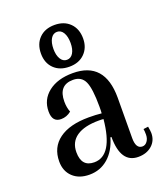

<svg xmlns="http://www.w3.org/2000/svg" viewBox="-129 -764 745 865"><g transform="rotate(-20 244.0 -332.0)"><path d="M132 -575Q132 -621 159.5 -648.5Q187 -676 233 -676Q279 -676 306.5 -648.5Q334 -621 334 -575Q334 -531 306.5 -503.5Q279 -476 233 -476Q187 -476 159.5 -503Q132 -530 132 -575ZM274 -575Q274 -606 263 -624.5Q252 -643 233 -643Q214 -643 203 -624.5Q192 -606 192 -575Q192 -546 203 -527.5Q214 -509 233 -509Q252 -509 263 -527Q274 -545 274 -575ZM152 12Q102 12 72.5 -16Q43 -44 43 -90Q43 -158 93.5 -195Q144 -232 236 -232Q270 -232 297 -229Q298 -239 298 -261Q298 -348 282.5 -381.5Q267 -415 227 -415Q157 -415 157 -336Q157 -308 166 -285Q144 -267 117 -267Q75 -267 75 -318Q75 -375 119 -409.5Q163 -444 236 -444Q389 -444 389 -271L388 -77Q388 -26 419 -26Q433 -26 442.5 -39Q452 -52 452 -71Q452 -89 450 -98L473 -101Q477 -79 477 -69Q477 -33 451.5 -10.5Q426 12 386 12Q302 12 302 -114H297Q280 -54 242 -21Q204 12 152 12ZM130 -103Q130 -33 191 -33Q280 -33 296 -202Q289 -203 274 -203Q204 -203 167 -177.5Q130 -152 130 -103Z"/></g></svg>

Font: Arapey
Style: Regular
Weight: 400
Designer: Eduardo Rodriguez Tunni
Foundry: Eduardo Rodriguez Tunni
Version: Version 4.000